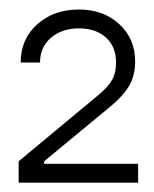

<svg xmlns="http://www.w3.org/2000/svg" viewBox="-20 -871 330 412"><path d="M20 -479V-524.9L192.9 -668.5Q212.9 -685.5 220.9 -700.2Q229 -714.8 229 -736.8Q229 -771 207.3 -790.5Q185.5 -810.1 149.9 -810.1Q112.8 -810.1 89.4 -790Q65.9 -770 65.9 -736.8H24.4Q24.4 -787.1 59.8 -818.8Q95.2 -850.6 149.4 -850.6Q201.7 -850.6 235.8 -819.3Q270 -788.1 270 -738.8Q270 -709 257.1 -686.8Q244.1 -664.6 215.3 -641.1L74.7 -524.9V-519.5H276.4V-479Z"/></svg>

Font: Estedad-FD Light
Style: Regular
Weight: 300
Designer: Amin Abedi
Version: Version 7.3